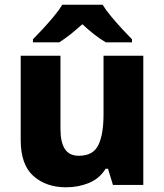

<svg xmlns="http://www.w3.org/2000/svg" viewBox="-20 -786 699 816"><path d="M589 -549V0H460L439 -69H429Q403 -27 358 -8.5Q313 10 261 10Q176 10 122 -38Q68 -86 68 -191V-549H237V-238Q237 -182 255.5 -153Q274 -124 315 -124Q376 -124 398 -169.5Q420 -215 420 -300V-549ZM416 -766Q430 -743 453 -715.5Q476 -688 499.5 -662.5Q523 -637 541 -619V-606H430Q404 -621 380 -640Q356 -659 330 -683Q303 -659 280.5 -641Q258 -623 232 -606H120V-619Q139 -638 162.5 -663.5Q186 -689 208.5 -716Q231 -743 245 -766Z"/></svg>

Font: Noto Sans Syriac ExtraBold
Style: Regular
Weight: 800
Designer: Patrick Giasson and the Monotype Design Team
Foundry: Monotype Imaging Inc.
Version: Version 3.000; ttfautohint (v1.8.4.7-5d5b)